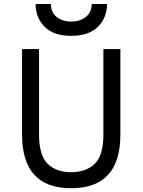

<svg xmlns="http://www.w3.org/2000/svg" viewBox="-20 -951 729 982"><path d="M343.8 -767.6Q253.9 -767.6 208 -814.5Q162.1 -860.4 162.1 -930.7Q188.5 -930.7 240.2 -930.7Q240.2 -889.6 268.6 -865.2Q297.9 -840.8 343.8 -840.8Q390.6 -840.8 419.9 -865.2Q449.2 -889.6 449.2 -930.7Q474.6 -930.7 527.3 -930.7Q527.3 -860.4 481.4 -814.5Q434.6 -767.6 343.8 -767.6ZM343.8 11.7Q92.8 11.7 92.8 -262.7Q92.8 -408.2 92.8 -700.2Q115.2 -700.2 179.7 -700.2Q179.7 -590.8 179.7 -262.7Q179.7 -156.2 223.6 -113.3Q267.6 -70.3 343.8 -70.3Q419.9 -70.3 464.8 -113.3Q508.8 -156.2 508.8 -262.7Q508.8 -408.2 508.8 -700.2Q530.3 -700.2 595.7 -700.2Q595.7 -590.8 595.7 -262.7Q595.7 11.7 343.8 11.7Z"/></svg>

Font: Overpass
Style: Regular
Weight: 400
Designer: Delve Withrington, Thomas Jockin
Version: Version 3.000;DELV;Overpass; ttfautohint (v1.5)